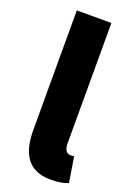

<svg xmlns="http://www.w3.org/2000/svg" viewBox="-155 -817 641 929"><g transform="rotate(20 166.0 -352.5)"><path d="M234 54C274 54 303 47 322 39L301 -92C291 -90 287 -90 281 -90C267 -90 250 -101 250 -139V-759H72V-145C72 -26 112 54 234 54Z"/></g></svg>

Font: コーポレート・ロゴ ver3 Bold
Style: Regular
Weight: 700
Designer: [KANA_main] LOGOTYPE.JP [Source Han Sans] Ryoko NISHIZUKA 西塚涼子 (kana, bopomofo & ideographs); Paul D. Hunt (Latin, Greek
Version: Version 12.001;FEAKit 1.0